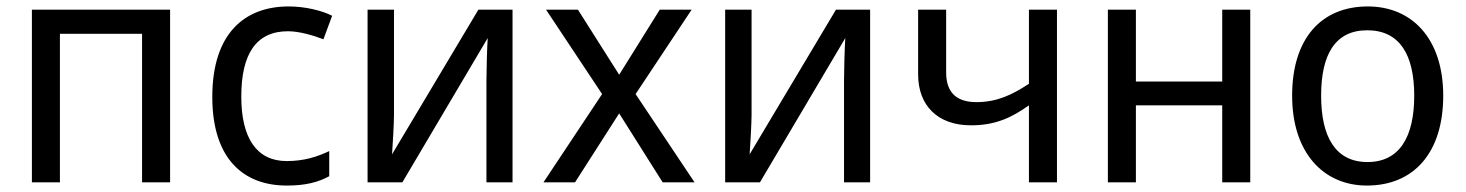

<svg xmlns="http://www.w3.org/2000/svg" viewBox="-20 -566 4550 596"><path d="M508 -536H79V0H166V-461H421V0H508Z M870 10C928 10 967 0 1002 -19V-97C966 -80 925 -66 870 -66C777 -66 729 -137 729 -266C729 -400 776 -469 874 -469C909 -469 953 -456 984 -444L1011 -517C980 -533 928 -546 876 -546C740 -546 639 -463 639 -265C639 -75 734 10 870 10Z M1203 -536H1121V0H1229L1494 -448C1492 -422 1490 -347 1490 -316V0H1571V-536H1465L1197 -87C1199 -114 1203 -184 1203 -209Z M1849 -274 1667 0H1765L1902 -214L2037 0H2136L1953 -274L2127 -536H2028L1902 -334L1774 -536H1675Z M2313 -536H2231V0H2339L2604 -448C2602 -422 2600 -347 2600 -316V0H2681V-536H2575L2307 -87C2309 -114 2313 -184 2313 -209Z M2917 -536H2830V-335C2830 -239 2890 -177 2994 -177C3069 -177 3119 -200 3174 -239V0H3261V-536H3174V-306C3121 -271 3074 -249 3011 -249C2950 -249 2917 -278 2917 -341Z M3506 -536H3419V0H3506V-239H3774V0H3861V-536H3774V-313H3506Z M4460 -269C4460 -446 4363 -546 4226 -546C4081 -546 3991 -446 3991 -269C3991 -91 4089 10 4223 10C4368 10 4460 -91 4460 -269ZM4081 -269C4081 -396 4124 -472 4224 -472C4325 -472 4370 -396 4370 -269C4370 -142 4325 -63 4225 -63C4125 -63 4081 -142 4081 -269Z"/></svg>

Font: Noto Sans Thai
Style: Regular
Weight: 400
Designer: Monotype Design Team
Foundry: Monotype Imaging Inc.
Version: Version 1.901